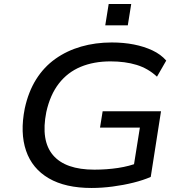

<svg xmlns="http://www.w3.org/2000/svg" viewBox="-20 -925 906 954"><path d="M435 9Q305 9 222.5 -39Q140 -87 109.5 -176Q79 -265 103 -386Q121 -469 159.5 -530.5Q198 -592 255 -632.5Q312 -673 383 -693.5Q454 -714 535 -714Q594 -714 645 -704Q696 -694 737.5 -674.5Q779 -655 806 -624L760 -544Q716 -585 659 -602.5Q602 -620 529 -620Q446 -620 381 -593Q316 -566 272.5 -510Q229 -454 210 -368Q182 -226 243.5 -154Q305 -82 449 -82Q510 -82 566.5 -90.5Q623 -99 671 -118L640 -72L675 -291H477L490 -372H780L729 -46Q693 -30 643 -17.5Q593 -5 539 2Q485 9 435 9ZM503 -799 520 -905H632L615 -799Z"/></svg>

Font: Nunito Sans 7pt SemiExpanded Medium
Style: Italic
Weight: 500
Width: 6
Italic angle: -9°
Designer: Vernon Adams
Foundry: Vernon Adams
Version: Version 3.101;gftools[0.9.27]